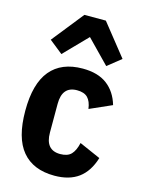

<svg xmlns="http://www.w3.org/2000/svg" viewBox="-121 -867 710 951"><g transform="rotate(15 234.0 -392.0)"><path d="M253 12Q144 12 87.5 -55.5Q31 -123 31 -262Q31 -401 87.5 -469Q144 -537 253 -537Q331 -537 378 -501.5Q425 -466 444 -401L331 -351Q326 -389 308 -407.5Q290 -426 253 -426Q215 -426 196 -403.5Q177 -381 177 -336V-189Q177 -144 196 -121.5Q215 -99 253 -99Q291 -99 309.5 -118.5Q328 -138 337 -178L446 -130Q424 -58 376.5 -23Q329 12 253 12ZM191 -796H301L430 -634L361 -579L246 -697L131 -579L62 -634Z"/></g></svg>

Font: IBM Plex Sans Condensed
Style: Bold
Weight: 700
Width: 3
Designer: Mike Abbink, Paul van der Laan, Pieter van Rosmalen
Foundry: Bold Monday
Version: Version 3.201